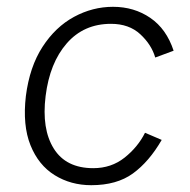

<svg xmlns="http://www.w3.org/2000/svg" viewBox="-20 -532 558 564"><path d="M490 -383 436 -363Q425 -401 392 -431.5Q359 -462 306 -462Q226 -462 176 -404.5Q126 -347 114 -250Q102 -153 138 -95.5Q174 -38 254 -38Q307 -38 346 -69Q385 -100 406 -142L455 -121Q418 -57 370.5 -22.5Q323 12 248 12Q188 12 140.5 -17.5Q93 -47 69.5 -105.5Q46 -164 56 -250Q67 -336 105 -394.5Q143 -453 197.5 -482.5Q252 -512 312 -512Q374 -512 421.5 -479.5Q469 -447 490 -383Z"/></svg>

Font: Inclusive Sans Light
Style: Italic
Weight: 300
Italic angle: -7°
Designer: Olivia King
Foundry: Olivia King
Version: Version 2.004